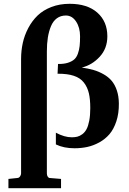

<svg xmlns="http://www.w3.org/2000/svg" viewBox="-20 -760 671 1000"><path d="M599.1 -221.2Q599.6 -168.9 585.9 -127.9Q572.3 -86.9 550 -61Q527.8 -35.2 497.1 -18.3Q466.3 -1.5 434.6 5.4Q402.8 12.2 368.2 12.2Q312 12.2 271 -7.8V-68.8Q315.9 -44.9 354 -44.9Q370.1 -44.9 382.8 -48.1Q395.5 -51.3 408.7 -61Q421.9 -70.8 430.7 -87.2Q439.5 -103.5 444.8 -131.3Q450.2 -159.2 450.2 -196.8Q450.2 -242.7 442.9 -274.2Q435.5 -305.7 417 -329.8Q398.4 -354 364.5 -365.2Q330.6 -376.5 279.8 -376Q279.8 -383.8 282.2 -426.8Q312 -426.3 333 -432.9Q354 -439.5 366.5 -450.4Q378.9 -461.4 385.7 -480.7Q392.6 -500 394.8 -520.5Q397 -541 397 -570.8Q397 -616.7 376.2 -647.9Q355.5 -679.2 323.2 -679.2Q295.9 -679.2 276.1 -664.6Q256.3 -649.9 245.4 -623.3Q234.4 -596.7 229.2 -564.5Q224.1 -532.2 224.1 -492.2V143.1Q224.1 153.8 228.8 160.4Q233.4 167 238.8 167L297.9 171.9V220.2H23.9V171.9L70.8 167Q79.1 166.5 84.5 158.7Q89.8 150.9 89.8 143.1V-453.1Q89.8 -495.6 98.6 -535.9Q107.4 -576.2 127.2 -613.8Q147 -651.4 175.8 -679.2Q204.6 -707 247.6 -723.6Q290.5 -740.2 342.8 -740.2Q435.1 -740.2 487.1 -694.1Q539.1 -647.9 539.1 -570.8Q539.1 -507.3 499 -464.1Q459 -420.9 405.8 -408.2Q439.9 -403.3 467 -395.5Q494.1 -387.7 519.5 -373.3Q544.9 -358.9 561.8 -338.9Q578.6 -318.8 588.6 -289.1Q598.6 -259.3 599.1 -221.2Z"/></svg>

Font: Veleka
Style: Bold
Weight: 700
Designer: Stefan Peev, Context Ltd, 2016; SIL International, 1997-2014.
Foundry: Stefan Peev, Context Ltd, 2016
Version: Version 1.000